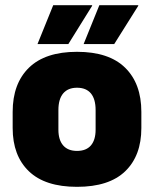

<svg xmlns="http://www.w3.org/2000/svg" viewBox="-20 -708 596 743"><path d="M278 15Q154.5 15 91.8 -45.2Q29 -105.5 29 -212.5V-275Q29 -384.5 92 -446Q155 -507.5 278 -507.5Q401.5 -507.5 464.2 -446Q527 -384.5 527 -275V-212.5Q527 -105.5 464.5 -45.2Q402 15 278 15ZM278 -124Q313.5 -124 331.8 -145.2Q350 -166.5 350 -206V-282Q350 -324.5 331.8 -346.5Q313.5 -368.5 278 -368.5Q243 -368.5 224.5 -346.5Q206 -324.5 206 -282V-206Q206 -166.5 224.5 -145.2Q243 -124 278 -124ZM364.5 -688H515V-685.5L422 -537.5H304V-538.5ZM186 -688H336.5V-685.5L244.5 -537.5H125.5V-538.5Z"/></svg>

Font: Anek Latin ExtraBold
Style: Regular
Weight: 800
Designer: Yesha Goshar
Foundry: Ek Type
Version: Version 1.003